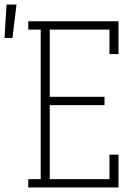

<svg xmlns="http://www.w3.org/2000/svg" viewBox="-98 -829 618 849"><path d="M27 0V-37H82V-698H27V-735H426V-590H386V-698H122V-401H364V-364H122V-37H386V-145H426V0ZM-78 -661 -69 -809H-25L-43 -661Z"/></svg>

Font: Iosevka Curly Slab Extralight
Style: Regular
Weight: 200
Monospace: yes
Designer: Belleve Invis
Foundry: Belleve Invis
Version: Version 22.1.2; ttfautohint (v1.8.4)